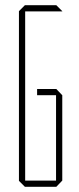

<svg xmlns="http://www.w3.org/2000/svg" viewBox="-20 -720 303 740"><path d="M77 -676V-700H197L220 -677V-676ZM76 0 53 -23V-24H196V0ZM53 -24V-677L76 -700H77V-24ZM123 -353V-377H196V-353ZM196 0V-377H197L220 -353V-24L197 0Z"/></svg>

Font: Foldit Thin
Style: Regular
Weight: 100
Designer: Sophia Tai
Foundry: Sophia Tai
Version: Version 1.003